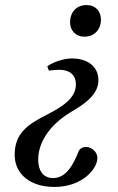

<svg xmlns="http://www.w3.org/2000/svg" viewBox="-20 -522 465 759"><path d="M38 90C38 165 98 217 195 217C307 217 365 144 365 103C365 74 337 59 321 59C304 59 294 67 290 78C268 134 239 182 190 182C149 182 131 150 131 109C131 46 170 -26 265 -82C334 -122 369 -158 369 -205C369 -267 315 -291 265 -291C231 -291 189 -276 167 -260L173 -243C185 -244 198 -246 216 -246C249 -246 280 -231 280 -188C280 -136 231 -102 166 -69C89 -30 38 5 38 90ZM257 -433C257 -403 278 -377 314 -377C352 -377 379 -404 379 -445C379 -477 358 -502 322 -502C283 -502 257 -475 257 -433Z"/></svg>

Font: Heuristica
Style: Italic
Weight: 400
Italic angle: -13°
Version: Version 1.0.1